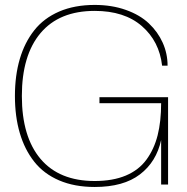

<svg xmlns="http://www.w3.org/2000/svg" viewBox="-20 -742 750 772"><path d="M360.8 9.8Q279.8 9.8 218 -16.6Q156.2 -43 117.7 -91.8Q79.1 -140.6 59.6 -207Q40 -273.4 40 -356Q40 -438.5 59.6 -504.9Q79.1 -571.3 117.7 -620.1Q156.2 -668.9 218 -695.6Q279.8 -722.2 360.8 -722.2Q429.7 -722.2 486.1 -702.1Q542.5 -682.1 578.6 -647.9Q614.7 -613.8 634.3 -570.1Q653.8 -526.4 653.8 -478H631.8Q620.6 -576.2 550.3 -637.2Q480 -698.2 360.8 -698.2Q218.3 -698.2 143.1 -609.1Q67.9 -520 67.9 -356Q67.9 -191.9 143.1 -103Q218.3 -14.2 360.8 -14.2Q433.6 -14.2 485.8 -36.1Q538.1 -58.1 568.8 -100.1Q599.6 -142.1 613.8 -198Q627.9 -253.9 627.9 -327.1H379.9V-351.1H655.8V0H627.9V-179.2Q608.9 -91.3 542.7 -40.8Q476.6 9.8 360.8 9.8Z"/></svg>

Font: Creato Display Thin
Style: Regular
Weight: 265
Version: Version 1.000